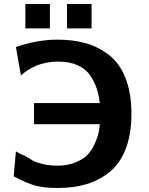

<svg xmlns="http://www.w3.org/2000/svg" viewBox="-20 -912 740 954"><path d="M106 -771V-892H228V-771ZM313 -771V-892H435V-771ZM48 -36 59 -160Q86 -143 102 -139H101Q130 -121 145 -113Q160 -105 192.5 -97Q225 -89 266 -89Q316 -89 355 -105Q394 -121 415 -143Q436 -165 450 -196Q464 -227 469 -249Q474 -271 476 -295H149V-400H476Q471 -440 460.5 -472Q450 -504 428.5 -536.5Q407 -569 366.5 -587.5Q326 -606 269 -606Q236 -606 206 -599.5Q176 -593 155.5 -583.5Q135 -574 120.5 -565Q106 -556 95.5 -547Q85 -538 84 -537L59 -678Q164 -715 266 -715Q344 -715 407 -697Q470 -679 522.5 -638Q575 -597 604 -523Q633 -449 633 -346Q633 -245 604.5 -172Q576 -99 524.5 -57.5Q473 -16 410 3Q347 22 268 22Q199 22 156.5 10.5Q114 -1 48 -36Z"/></svg>

Font: Coval
Style: Heavy
Weight: 900
Foundry: Context Ltd
Version: Version 001.000